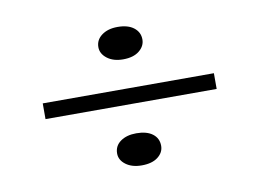

<svg xmlns="http://www.w3.org/2000/svg" viewBox="-56 -612 812 601"><g transform="rotate(-10 350.0 -311.0)"><path d="M350 -91Q319 -91 299.5 -105.5Q280 -120 280 -141Q280 -165 299.5 -179Q319 -193 350 -193Q383 -193 401.5 -179Q420 -165 420 -141Q420 -120 401.5 -105.5Q383 -91 350 -91ZM350 -428Q319 -428 299.5 -443Q280 -458 280 -479Q280 -502 299.5 -516.5Q319 -531 350 -531Q383 -531 401.5 -516.5Q420 -502 420 -479Q420 -458 401.5 -443Q383 -428 350 -428ZM622 -336V-286H78V-336Z"/></g></svg>

Font: BioRhyme SemiExpanded Light
Style: Regular
Weight: 300
Width: 6
Designer: Aoife Mooney
Foundry: Aoife Mooney Type
Version: Version 1.600;gftools[0.9.33]